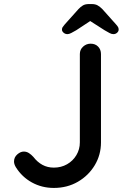

<svg xmlns="http://www.w3.org/2000/svg" viewBox="-20 -915 604 945"><path d="M245 10Q186 10 137 -17Q88 -44 58 -92Q49 -107 49 -120Q49 -141 65 -155Q81 -169 97 -169Q111 -169 122.5 -161.5Q134 -154 144 -143Q164 -117 189 -103.5Q214 -90 245 -90Q281 -90 310 -106.5Q339 -123 356 -151.5Q373 -180 373 -214V-649Q373 -671 389 -685.5Q405 -700 426 -700Q449 -700 463 -685.5Q477 -671 477 -649V-214Q477 -153 446.5 -102Q416 -51 363.5 -20.5Q311 10 245 10ZM440 -822 355 -766Q341 -758 330.5 -752.5Q320 -747 312 -747Q301 -747 293 -754Q285 -761 285 -769Q285 -776 288 -781Q291 -786 298 -794L366 -870Q377 -882 388.5 -888.5Q400 -895 417 -895H432Q449 -895 460.5 -888.5Q472 -882 484 -870L551 -795Q559 -786 561.5 -781Q564 -776 564 -769Q564 -761 556.5 -754Q549 -747 538 -747Q529 -747 519 -752.5Q509 -758 495 -766L409 -821Z"/></svg>

Font: Quicksand SemiBold
Style: Regular
Weight: 600
Designer: Andrew Paglinawan
Foundry: Andrew Paglinawan
Version: Version 3.004